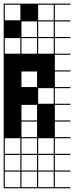

<svg xmlns="http://www.w3.org/2000/svg" viewBox="-20 -747 404 1046"><path d="M363.6 278.8H0V-727.3H363.6V-721.2H278.8V-636.4H363.6V-630.3H278.8V-545.5H363.6V-539.4H278.8V-454.5H363.6V-448.5H278.8V-363.6H363.6V-357.6H278.8V-272.7H363.6V-266.7H278.8V-181.8H363.6V-175.8H278.8V-90.9H363.6V-84.8H278.8V0H363.6V6.1H278.8V90.9H363.6V97H278.8V181.8H363.6V187.9H278.8V272.7H363.6ZM187.9 -636.4H272.7V-721.2H187.9ZM6.1 -636.4H90.9V-721.2H6.1ZM97 -636.4H181.8V-721.2H97ZM187.9 -545.5H272.7V-630.3H187.9ZM6.1 -545.5H90.9V-630.3H6.1ZM97 -545.5H181.8V-630.3H97ZM6.1 -454.5H90.9V-539.4H6.1ZM187.9 -454.5H272.7V-539.4H187.9ZM97 -454.5H181.8V-539.4H97ZM97 -272.7H181.8V-357.6H97ZM187.9 -181.8H272.7V-266.7H187.9ZM97 -90.9H181.8V-175.8H97ZM97 0H181.8V-84.8H97ZM187.9 90.9H272.7V6.1H187.9ZM97 90.9H181.8V6.1H97ZM6.1 90.9H90.9V6.1H6.1ZM97 181.8H181.8V97H97ZM6.1 181.8H90.9V97H6.1ZM272.7 97H187.9V181.8H272.7ZM181.8 272.7V187.9H6.1V272.7H90.9V187.9H97V272.7ZM272.7 272.7V187.9H187.9V272.7ZM0 -636.4H90.9V-545.5H0ZM90.9 -727.3H181.8V-636.4H90.9Z"/></svg>

Font: Micro 5 Charted
Style: Regular
Weight: 400
Designer: Sarah Cadigan-Fried
Version: Version 1.000; ttfautohint (v1.8.4.7-5d5b)